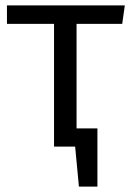

<svg xmlns="http://www.w3.org/2000/svg" viewBox="-20 -546 487 715"><path d="M435.1 -457H265.1V-67.9H342.8V148.9H273.9L259.8 0H181.2V-457H5.9V-525.9H444.8Z"/></svg>

Font: Fira Sans Book
Style: Regular
Weight: 350
Designer: Carrois Corporate & Edenspiekermann AG
Foundry: Carrois Corporate GbR & Edenspiekermann AG
Version: Version 4.203;PS 004.203;hotconv 1.0.88;makeotf.lib2.5.64775